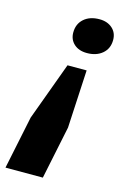

<svg xmlns="http://www.w3.org/2000/svg" viewBox="-154 -602 551 844"><g transform="rotate(15 121.0 -179.5)"><path d="M180 -52 130 189H-40L10 -52L107 -316H194ZM272 -475Q272 -436 245 -413Q218 -390 175 -390Q138 -390 116 -410Q94 -430 94 -462Q94 -501 120.5 -524.5Q147 -548 191 -548Q227 -548 249.5 -528Q272 -508 272 -475Z"/></g></svg>

Font: Mona Sans ExtraBold
Style: Italic
Weight: 800
Italic angle: -11.7°
Designer: Deni Anggara
Foundry: GitHub
Version: Version 2.000